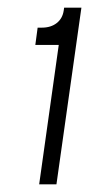

<svg xmlns="http://www.w3.org/2000/svg" viewBox="-20 -810 232 500"><path d="M82 -330 133 -693H72L78 -738H89Q112.5 -738 127.8 -750Q143 -762 146 -783L147 -790H192L127 -330Z"/></svg>

Font: Mohave Light Light
Style: Italic
Weight: 300
Italic angle: -8°
Version: Version 2.003